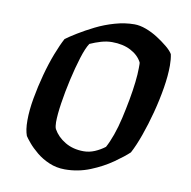

<svg xmlns="http://www.w3.org/2000/svg" viewBox="-68 -633 697 700"><g transform="rotate(10 280.5 -282.5)"><path d="M216 0Q185 0 158 -11.5Q131 -23 110.5 -40Q90 -57 77 -72.5Q64 -88 59 -96Q55 -107 53 -120.5Q51 -134 51 -153Q51 -190 59 -235Q67 -280 79 -324.5Q91 -369 105.5 -406.5Q120 -444 133 -468Q148 -479 174 -495Q200 -511 233 -527.5Q266 -544 303 -554.5Q340 -565 375 -565Q395 -565 418 -556.5Q441 -548 462 -534.5Q483 -521 500 -507Q517 -493 524 -481Q526 -472 527 -461Q528 -450 528 -439Q528 -402 520.5 -356Q513 -310 500.5 -262.5Q488 -215 473 -173Q458 -131 443 -103Q424 -85 389 -60.5Q354 -36 309.5 -18Q265 0 216 0ZM272 -77Q293 -77 313 -85.5Q333 -94 350 -107Q361 -127 371.5 -156.5Q382 -186 390 -221Q398 -256 404.5 -291.5Q411 -327 414.5 -358Q418 -389 418 -411Q418 -419 418 -424.5Q418 -430 417 -432Q404 -457 375 -472Q346 -487 306 -487Q286 -487 265.5 -481Q245 -475 225 -466Q213 -448 201 -409.5Q189 -371 178.5 -324.5Q168 -278 161.5 -235Q155 -192 155 -164Q155 -157 156 -150Q157 -143 159 -139Q174 -112 203.5 -94.5Q233 -77 272 -77Z"/></g></svg>

Font: Texturina 12pt SemiBold
Style: Italic
Weight: 600
Italic angle: -11°
Version: Version 1.002